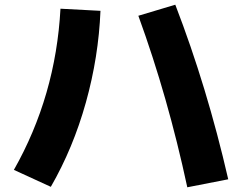

<svg xmlns="http://www.w3.org/2000/svg" viewBox="-20 -762 1040 816"><path d="M725 -742Q860 -392 950 0L776 34Q694 -349 568 -695ZM237 -725 407 -716Q399 -520 345 -326.5Q291 -133 196 32L39 -40Q217 -354 237 -725Z"/></svg>

Font: Mplus 1p ExtraBold
Style: Regular
Weight: 800
Version: Version 1.061